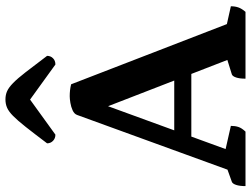

<svg xmlns="http://www.w3.org/2000/svg" viewBox="-130 -806 935 716"><g transform="rotate(-90 338.0 -447.5)"><path d="M2.5 0Q2.5 -21.9 7 -35.1Q11.5 -48.4 18.5 -50.9L88.8 -76.1L53.5 -38.8L267.8 -627.9Q271.7 -638.6 284.8 -644.6Q298 -650.6 312.8 -653Q327.6 -655.5 337.7 -655.5Q349.1 -655.5 360.1 -654.3Q371.1 -653.1 382.2 -650.2L617 -42.7L578.2 -75.8L673.1 -54.6Q673.1 -38.9 668.8 -26.6Q664.6 -14.3 652.3 0H403.1Q403.1 -21.9 407.6 -35.1Q412.1 -48.4 419.1 -50.9L489.8 -72.9L482.1 -43.9L281.2 -562.1L318.9 -563.2L128.5 -41.1L121.4 -78.5L227.1 -54.6Q227.1 -38.9 223.1 -26.6Q219.2 -14.3 205.7 0ZM164.5 -202 178.2 -265.7H426.7L442.5 -202ZM325.7 -895.2Q342.5 -895.2 356.3 -889.1Q370.1 -883 386.8 -866.7Q403.6 -850.4 427.3 -819.8Q451 -789.2 488.2 -739.9Q488.2 -726.8 479.3 -717.9Q470.5 -708.9 455.9 -708.9L312.8 -812.3H337.5L194.4 -708.9Q180.3 -708.9 171.2 -717.9Q162 -726.8 162 -739.9Q199.2 -789.2 223.4 -819.8Q247.6 -850.4 264.2 -866.7Q280.7 -883 294.8 -889.1Q308.8 -895.2 325.7 -895.2Z"/></g></svg>

Font: Petrona
Style: Regular
Weight: 400
Designer: Ringo R. Seeber
Foundry: Ringo R. Seeber
Version: Version 2.001; ttfautohint (v1.8.3)